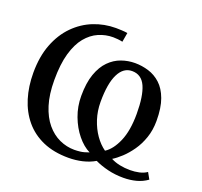

<svg xmlns="http://www.w3.org/2000/svg" viewBox="-130 -900 1113 1059"><g transform="rotate(20 426.0 -371.0)"><path d="M814.5 -66 835.5 -28.5Q806.5 -7.5 771 1.8Q735.5 11 696.5 11Q648 11 605 0.5Q562 -10 527.5 -26.5Q495 -7.5 455.5 1.8Q416 11 374.5 11Q288 11 223.8 -17.2Q159.5 -45.5 117 -96.5Q74.5 -147.5 53.5 -215.8Q32.5 -284 32.5 -364Q32.5 -459.5 60.5 -532Q88.5 -604.5 137 -653.5Q185.5 -702.5 247.2 -727Q309 -751.5 377 -751.5Q390.5 -751.5 410.8 -750.5Q431 -749.5 445 -747L435.5 -692.5Q422.5 -695.5 407.5 -697Q392.5 -698.5 380 -698.5Q336 -698.5 295.5 -681Q255 -663.5 223.2 -625Q191.5 -586.5 173.2 -522.8Q155 -459 155 -366Q155 -282 174.2 -220.5Q193.5 -159 226.8 -119.5Q260 -80 302.2 -60.8Q344.5 -41.5 390 -41.5Q405.5 -41.5 425.2 -43.8Q445 -46 474.5 -57Q435 -76.5 400.8 -118.5Q366.5 -160.5 345.5 -216.5Q324.5 -272.5 324.5 -334Q324.5 -411 343 -463.2Q361.5 -515.5 392.8 -547Q424 -578.5 462.8 -592.2Q501.5 -606 542.5 -606Q583 -606 622.2 -594Q661.5 -582 693 -553.2Q724.5 -524.5 743.2 -474Q762 -423.5 762 -346.5Q762 -292 746.2 -246.5Q730.5 -201 705.8 -165.8Q681 -130.5 653.8 -105.2Q626.5 -80 603.5 -66Q627 -53.5 656.2 -47.5Q685.5 -41.5 716.5 -41.5Q744.5 -41.5 770.2 -47.2Q796 -53 814.5 -66ZM551 -95Q591 -120 618.5 -183.2Q646 -246.5 646 -345.5Q646 -450.5 621.8 -504.8Q597.5 -559 542 -559Q491.5 -559 463.8 -503.5Q436 -448 436 -340Q436 -286.5 451.5 -239Q467 -191.5 493 -154.5Q519 -117.5 551 -95Z"/></g></svg>

Font: Merriweather 24pt Medium
Style: Regular
Weight: 500
Designer: Eben Sorkin
Foundry: Eben Sorkin
Version: Version 2.100